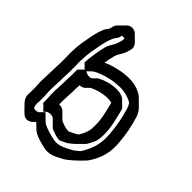

<svg xmlns="http://www.w3.org/2000/svg" viewBox="-228 -864 1055 1055"><g transform="rotate(45 300.0 -336.0)"><path d="M166 -77 138 -49C128 -45 115 -44 106 -48C101 -58 99 -66 99 -76C99 -82 99 -88 100 -94V-138C99 -145 99 -151 99 -156C98 -162 98 -168 98 -175V-191C98 -196 98 -202 99 -209V-222C99 -231 101 -250 101 -260V-277C101 -292 103 -312 103 -328V-377C102 -386 102 -394 102 -401C102 -408 102 -415 103 -423C103 -466 113 -512 120 -550C127 -583 135 -614 150 -637C155 -643 161 -649 163 -659L166 -671C172 -672 180 -672 185 -671C186 -664 187 -659 185 -652L181 -638C176 -616 166 -603 157 -587C148 -575 143 -552 139 -533L133 -499C130 -482 127 -455 125 -438C125 -433 125 -428 124 -423L159 -388L191 -419C218 -437 252 -448 289 -456L309 -460C318 -460 344 -464 355 -464C395 -464 430 -454 455 -438C461 -428 466 -419 469 -408C485 -354 494 -313 500 -245C506 -171 491 -128 466 -82C462 -74 457 -67 453 -61C439 -49 425 -37 408 -29C379 -14 355 2 312 -1C274 -9 237 -18 209 -35C205 -38 172 -71 166 -77ZM31 -277V-260C31 -250 29 -231 29 -222V-209C28 -202 28 -196 28 -191V-175C28 -168 28 -162 29 -156C29 -151 29 -145 30 -138V-94C29 -88 29 -82 29 -76C29 -58 38 -42 50 -30L85 6C87 8 91 11 93 13C112 32 139 26 155 10L168 -3L191 19C197 25 203 31 209 35C237 52 274 61 312 69C355 72 379 56 408 41C429 31 445 16 463 1C479 -13 494 -29 509 -44C520 -55 527 -66 536 -82C561 -128 576 -171 570 -245C564 -313 555 -354 539 -408C533 -427 525 -443 511 -457L510 -458L475 -493C448 -520 406 -534 355 -534C344 -534 318 -530 309 -530L289 -526C258 -519 228 -512 203 -498V-499L209 -533C213 -552 218 -575 227 -587C236 -603 246 -616 251 -638L255 -652C259 -668 254 -682 244 -693L243 -694L208 -729C202 -735 194 -739 186 -741C169 -745 154 -739 144 -729L109 -694C103 -688 98 -681 96 -673L93 -659C91 -649 85 -643 80 -637C65 -614 57 -583 50 -550C43 -512 33 -466 33 -423C32 -415 32 -408 32 -401C32 -394 32 -386 33 -377V-328C33 -312 31 -292 31 -277ZM159 -401 124 -366V-328C124 -312 122 -292 122 -277V-260C122 -250 120 -231 120 -222C120 -217 120 -211 119 -204V-162C120 -154 121 -131 121 -121V-105L156 -70L169 -83C183 -91 200 -91 214 -85L222 -77L257 -42C265 -38 273 -35 282 -32L294 -28C302 -26 313 -22 322 -22H327C334 -22 337 -25 345 -29C358 -36 372 -40 382 -50C392 -57 405 -69 413 -77L448 -112C461 -133 478 -162 480 -194C485 -267 465 -328 452 -383C450 -387 449 -390 446 -393L410 -428C407 -431 405 -432 402 -433L392 -437C381 -441 368 -443 355 -443C313 -443 274 -431 245 -416C243 -415 241 -414 238 -412L214 -388C192 -379 171 -389 159 -401ZM189 -162V-204C190 -211 190 -217 190 -222C190 -231 192 -250 192 -260V-277C192 -288 193 -300 194 -314C195 -314 201 -314 205 -315C214 -317 219 -320 225 -325L226 -326L247 -347C276 -361 314 -373 355 -373C365 -373 375 -372 385 -369C397 -320 415 -261 410 -194C408 -166 395 -142 383 -121L382 -120C372 -110 358 -106 345 -99C337 -95 334 -92 327 -92H322C313 -92 302 -96 294 -98L282 -102C274 -105 266 -108 261 -113L226 -148C217 -157 204 -161 190 -160C190 -160 189 -161 189 -162Z"/></g></svg>

Font: Dictator
Style: Chalk
Weight: 500
Version: Version MIL.1277